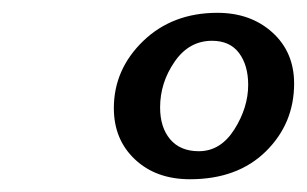

<svg xmlns="http://www.w3.org/2000/svg" viewBox="-20 -660 477 298"><path d="M274.9 -381.8Q222.2 -381.8 189.5 -412.6Q156.7 -443.4 156.7 -492.2Q156.7 -552.2 202.1 -596.2Q247.6 -640.1 317.4 -640.1Q369.1 -640.1 402.8 -609.6Q436.5 -579.1 436.5 -530.3Q436.5 -468.3 392.6 -425Q348.6 -381.8 274.9 -381.8ZM288.6 -425.3Q322.3 -425.3 343.8 -459.2Q365.2 -493.2 365.2 -528.3Q365.2 -558.6 351.1 -577.6Q336.9 -596.7 309.1 -596.7Q273.4 -596.7 251 -564.2Q228.5 -531.7 228.5 -493.2Q228.5 -462.4 244.1 -443.8Q259.8 -425.3 288.6 -425.3Z"/></svg>

Font: Elstob 8pt Medium
Style: Italic
Weight: 500
Italic angle: -20°
Designer: Peter S. Baker
Version: Version 1.015